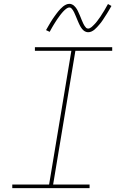

<svg xmlns="http://www.w3.org/2000/svg" viewBox="-20 -981 640 1001"><path d="M44 0V-19H236L352 -716H162V-735H565V-716H373L257 -19H447V0ZM440 -813Q433 -813 427 -815.5Q421 -818 416.5 -821.5Q412 -825 408 -830Q404 -835 401 -840Q398 -845 395.5 -850Q393 -855 390.5 -860.5Q388 -866 385.5 -872Q383 -878 380.5 -884Q378 -890 375.5 -896Q373 -902 370.5 -907.5Q368 -913 366 -917.5Q364 -922 360 -928Q356 -934 352 -938Q348 -942 342 -942Q337 -942 332 -939.5Q327 -937 324 -934.5Q321 -932 317 -928.5Q313 -925 308.5 -920Q304 -915 302 -912.5Q300 -910 297.5 -907Q295 -904 292.5 -900.5Q290 -897 287.5 -893.5Q285 -890 282 -886Q279 -882 276.5 -878Q274 -874 271 -869.5Q268 -865 265 -860Q262 -855 258.5 -849.5Q255 -844 252 -838.5Q249 -833 245.5 -827Q242 -821 239 -815L220 -824Q226 -835 232 -845Q238 -855 243.5 -864.5Q249 -874 254.5 -882Q260 -890 265 -897Q270 -904 274.5 -910Q279 -916 283.5 -921.5Q288 -927 295 -934.5Q302 -942 309 -947.5Q316 -953 324.5 -957Q333 -961 342 -961Q348 -961 354 -958.5Q360 -956 364.5 -952.5Q369 -949 373 -944Q377 -939 380 -934.5Q383 -930 385.5 -924.5Q388 -919 390.5 -913.5Q393 -908 395.5 -902.5Q398 -897 400.5 -890.5Q403 -884 405.5 -878Q408 -872 410.5 -866.5Q413 -861 415 -856.5Q417 -852 421 -846Q425 -840 429 -836Q433 -832 440 -832Q444 -832 449 -834.5Q454 -837 457.5 -840Q461 -843 464.5 -846.5Q468 -850 472.5 -854.5Q477 -859 479 -861.5Q481 -864 483.5 -867Q486 -870 488.5 -873.5Q491 -877 493.5 -880.5Q496 -884 499 -888Q502 -892 505 -896.5Q508 -901 510.5 -905.5Q513 -910 516.5 -915Q520 -920 523 -925Q526 -930 529 -935.5Q532 -941 535.5 -947Q539 -953 543 -960L561 -950Q555 -939 549 -929Q543 -919 537.5 -910Q532 -901 526.5 -893Q521 -885 516.5 -877.5Q512 -870 507 -864Q502 -858 497.5 -852.5Q493 -847 486 -839.5Q479 -832 472.5 -826.5Q466 -821 457.5 -817Q449 -813 440 -813Z"/></svg>

Font: Iosevka Curly Slab ThEx
Style: Italic
Weight: 100
Width: 7
Italic angle: -9°
Monospace: yes
Designer: Belleve Invis
Foundry: Belleve Invis
Version: Version 11.1.0; ttfautohint (v1.8.3)